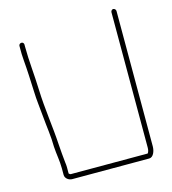

<svg xmlns="http://www.w3.org/2000/svg" viewBox="-103 -777 759 848"><g transform="rotate(-15 276.5 -353.5)"><path d="M50 -643V-633C50 -615 50 -595 52 -576C56 -530 58 -481 60 -432C61 -392 67 -352 70 -314C74 -266 82 -220 82 -173C84 -138 91 -107 91 -72V-42C91 -26 107 -14 123 -14H475C494 -14 504 -40 504 -62V-681C504 -687 498 -693 492 -693C486 -693 481 -687 481 -681V-62C481 -53 479 -42 474 -37H123C120 -37 116 -40 114 -42V-72C114 -79 113 -87 112 -94C109 -123 107 -146 105 -175C100 -261 86 -345 83 -434C81 -502 73 -567 73 -633V-643C73 -649 68 -654 62 -654C56 -654 50 -649 50 -643Z"/></g></svg>

Font: Electronic
Style: ExLt
Weight: 200
Version: Version 1.011